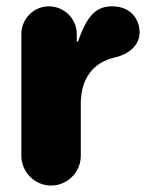

<svg xmlns="http://www.w3.org/2000/svg" viewBox="-20 -573 467 601"><path d="M140.1 7.8C190.9 7.8 232.9 -34.2 232.9 -85V-249C232.9 -325.2 270 -377 338.9 -393.1C387.2 -403.8 417 -434.1 417 -472.2C417 -503.9 397 -553.2 330.1 -553.2C276.9 -553.2 250 -517.1 224.1 -442.9H220.2V-466.8C220.2 -514.2 181.2 -553.2 132.8 -553.2C85.9 -553.2 46.9 -514.2 46.9 -466.8V-85C46.9 -34.2 88.9 7.8 140.1 7.8Z"/></svg>

Font: Jellee Bold
Style: Regular
Weight: 700
Designer: Alfredo Marco Pradil
Foundry: Hanken Design Co.
Version: Version 1.223;hotconv 1.0.109;makeotfexe 2.5.65596